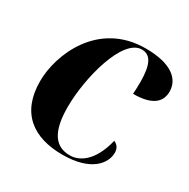

<svg xmlns="http://www.w3.org/2000/svg" viewBox="-131 -667 786 798"><g transform="rotate(30 261.5 -268.0)"><path d="M268 10C404 10 453 -54 453 -106C453 -130 440 -142 426 -148C399 -36 341 -3 296 -3C226 -3 188 -53 188 -173C188 -314 245 -534 336 -534C377 -534 398 -500 398 -413C398 -389 397 -371 396 -356C493 -356 523 -393 523 -440C523 -497 475 -546 348 -546C120 -546 35 -335 35 -209C35 -56 128 10 268 10Z"/></g></svg>

Font: Noto Serif Display
Style: Bold Italic
Weight: 700
Italic angle: -12°
Designer: Monotype Design Team
Foundry: Monotype Imaging Inc.
Version: Version 2.009